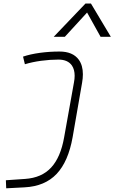

<svg xmlns="http://www.w3.org/2000/svg" viewBox="-20 -815 638 1070"><path d="M14.6 234.4 12.7 189.5 120.1 182.1Q212.4 175.8 265.1 118.7Q317.9 61.5 337.4 -49.8L392.1 -355Q396 -375.5 396 -392.6Q396 -427.2 380.9 -449.7Q357.9 -482.9 305.7 -482.9Q258.8 -482.9 209.7 -476.3Q160.6 -469.7 118.7 -457L108.4 -499.5Q148.9 -513.2 202.1 -520.5Q255.4 -527.8 311.5 -527.8Q385.7 -527.8 418.9 -482.4Q441.9 -450.7 441.9 -400.9Q441.9 -378.9 437.5 -354L384.8 -50.8Q360.8 85 295.7 154.1Q230.5 223.1 117.2 229ZM486.8 -795.4 597.7 -609.9H540.5L465.3 -745.1L341.3 -609.9H279.3L456.5 -795.4Z"/></svg>

Font: CaskaydiaCove NFP ExtraLight
Style: Italic
Weight: 200
Italic angle: -10°
Designer: Aaron Bell
Foundry: Saja Typeworks
Version: Version 2111.001; VTT 6.35;Nerd Fonts 3.1.1